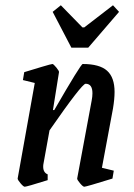

<svg xmlns="http://www.w3.org/2000/svg" viewBox="-20 -700 508 729"><path d="M367 -63 412 -52 407 -22Q307 9 300 9Q295 9 284 -4Q273 -17 273 -22L328 -318Q331 -333 331 -346Q331 -382 305 -382Q291 -382 168 -205L145 -78Q144 -74 144 -67Q144 -45 161 -38V-16Q81 9 74 9Q69 9 58 -4Q47 -17 47 -22L112 -385L67 -396L72 -426Q101 -435 138 -446Q175 -457 179 -457Q183 -457 194 -443.5Q205 -430 204 -426L181 -282H186Q287 -457 294 -457Q358 -457 386.5 -431.5Q415 -406 415 -351Q415 -324 409 -288ZM180 -655 211 -680 293 -596H300L409 -680L432 -655L315 -519H251Z"/></svg>

Font: Grenze
Style: Italic
Weight: 400
Italic angle: -10°
Designer: Renata Polastri
Foundry: Omnibus-Type
Version: Version 1.002; ttfautohint (v1.8)